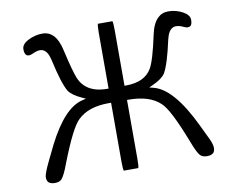

<svg xmlns="http://www.w3.org/2000/svg" viewBox="-79 -819 1158 939"><g transform="rotate(-10 500.0 -350.0)"><path d="M534.7 14.6Q538.1 3.9 538.1 -32.2V-323.2H544.9Q650.9 -323.2 703.1 -272.5Q741.2 -238.3 807.1 -67.9Q829.1 -9.8 842.8 3.9Q854.5 15.6 876.2 15.6Q897.9 15.6 907.7 5.9Q916 -2.4 916 -19.5Q916 -36.6 902.8 -64.5L867.7 -137.7Q773.4 -335.9 675.3 -359.4L655.8 -364.3L673.8 -372.6Q721.7 -394 738.3 -419.4Q762.2 -460.9 788.1 -579.6Q798.3 -624 821.8 -633.8Q828.6 -636.7 835.9 -636.7Q853 -636.7 872.1 -627.4Q885.3 -621.1 892.6 -621.1Q901.9 -621.6 907.2 -626Q915 -634.3 915 -655.3Q915 -678.7 883.3 -696.3Q849.6 -714.8 811.5 -714.8Q779.3 -714.8 758.3 -693.4Q732.9 -668.5 721.7 -614.3Q695.3 -490.2 673.3 -453.1Q638.7 -394.5 546.9 -393.6H544.9H538.1V-668.9Q538.1 -704.6 534.7 -714.8H462.4Q459 -704.1 459 -668.9V-393.6H452.1Q378.9 -393.6 340.8 -432.1Q324.2 -448.7 314.5 -472.2Q299.3 -509.8 275.4 -615.2Q263.7 -669.4 238.8 -693.8Q217.8 -714.8 187.5 -714.8Q148.9 -714.8 114.7 -696.8Q82 -679.7 82 -655.3Q82 -629.9 93.8 -623.5Q98.1 -621.1 104.5 -621.1Q111.8 -621.1 123.5 -626.5Q145 -636.7 160.6 -636.7Q186.5 -636.7 200.2 -606.4Q205.1 -594.7 209 -578.6Q234.9 -460.9 258.8 -419.4Q275.4 -394 323.2 -372.6L341.3 -364.3L321.8 -359.4Q231.4 -337.9 146.5 -170.9L110.8 -97.7Q81.1 -36.6 81.1 -19.5Q81.1 -2.9 89.4 5.9Q99.6 15.6 121.1 15.6Q143.6 15.6 154.3 3.9Q168.5 -10.3 190.9 -70.8Q255.9 -238.3 293.9 -272.5Q346.2 -323.2 446.3 -323.2Q448.2 -323.2 450.2 -323.2H459V-32.2Q459 3.9 462.4 14.6Z"/></g></svg>

Font: YuPearl-Light
Style: Light
Weight: 300
Designer: Max Yao
Foundry: Max-Everyday
Version: Version 1.011; ttfautohint (v1.8.3)